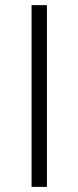

<svg xmlns="http://www.w3.org/2000/svg" viewBox="-20 -731 307 751"><path d="M103.5 0V-710.9H163.6V0Z"/></svg>

Font: Heebo Light
Style: Regular
Weight: 300
Designer: Oded Ezer
Foundry: Meir Sadan
Version: Version 2.001; ttfautohint (v1.5.14-ce02) -l 8 -r 50 -G 200 